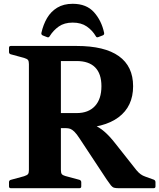

<svg xmlns="http://www.w3.org/2000/svg" viewBox="-20 -991 839 1011"><path d="M362.8 -971Q435.2 -971 474.9 -926.7Q514.6 -882.3 528.2 -818.4Q530.2 -808.4 521.6 -804.9L498.1 -795.8Q488.5 -791.8 484.5 -800.3Q466.7 -830.8 437.2 -851.4Q407.6 -872 362.8 -872Q318.6 -872 289.4 -851.4Q260.3 -830.8 241.5 -800.2Q236.9 -791.8 228.3 -795.3L205 -804.4Q196 -808.9 198 -818Q207.6 -861.2 227.6 -895.6Q247.7 -930 281.2 -950.5Q314.7 -971 362.8 -971ZM300.6 -316.2V-395.6H383.6Q445.8 -395.6 479.9 -432.5Q514.1 -469.4 514.1 -537.1Q514.1 -603 480.9 -636.3Q447.8 -669.6 383.6 -669.6H300.6V-749H383.6Q530.8 -749 605.8 -695.4Q680.9 -641.7 680.9 -537.1Q680.9 -430.9 604.2 -373.5Q527.6 -316.2 383.6 -316.2ZM132.2 0V-749H300.6V0ZM604.7 0Q590.4 0 581.3 -2.4Q572.2 -4.8 564 -14.8Q555.9 -24.8 541.2 -46.6L399.7 -260.9Q383.8 -285.7 371.9 -297.3Q360.1 -308.9 349.9 -312.6Q339.8 -316.2 327.6 -316.2L398.7 -349.2Q439.8 -347.1 470.8 -334.5Q501.9 -322 529.3 -298.3Q556.8 -274.7 586 -237.2L698.4 -95Q709.9 -81.3 720.7 -73.5Q731.6 -65.6 745.3 -61L789.7 -45Q798.7 -41.4 798.7 -31.4V-9.6Q798.7 0 788.7 0ZM37 0Q27.4 0 27.4 -10V-31.8Q27.4 -41.2 36.8 -44L107 -63.1Q123.7 -68.6 127.9 -75Q132.2 -81.3 132.2 -95.7V-206.8H300.6V-97.6Q300.6 -79.8 305.7 -73.9Q310.8 -68 323.9 -64.2L398.9 -44Q407.9 -40.4 407.9 -31.4V-9.6Q407.9 0 397.9 0ZM27.4 -739Q27.4 -749 37 -749H300.6V-542.2H132.2V-653.3Q132.2 -667.7 127.9 -674.4Q123.7 -681 107 -686L36.8 -705.1Q27.4 -707.8 27.4 -717.2Z"/></svg>

Font: Hahmlet
Style: Regular
Weight: 400
Designer: Minjoo Ham & Mark Frömberg
Foundry: hypertype
Version: Version 1.002